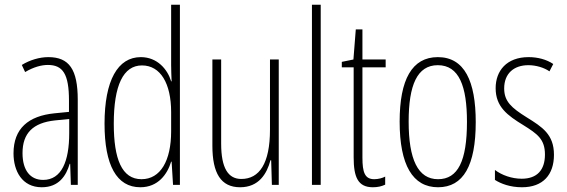

<svg xmlns="http://www.w3.org/2000/svg" viewBox="-20 -780 2390 810"><path d="M184 -539C147 -539 106 -527 72 -506L86 -476C123 -498 156 -506 182 -506C245 -506 271 -468 271 -356V-308L210 -302C100 -291 37 -238 37 -133C37 -59 73 10 156 10C228 10 259 -38 274 -89H276L279 0H308V-359C308 -487 272 -539 184 -539ZM212 -272 272 -278V-218C272 -100 240 -21 162 -21C108 -21 75 -61 75 -134C75 -218 119 -262 212 -272Z M572 10C647 10 686 -45 702 -98H704L710 0H739V-760H702V-506C702 -484 703 -463 704 -437H702C687 -487 644 -539 574 -539C477 -539 421 -441 421 -258C421 -83 472 10 572 10ZM577 -24C494 -24 460 -109 460 -258C460 -420 500 -504 579 -504C657 -504 702 -428 702 -307V-226C702 -102 657 -24 577 -24Z M1156 -529H1119V-233C1119 -90 1074 -25 998 -25C943 -25 913 -70 913 -174V-529H876V-165C876 -49 912 10 993 10C1072 10 1106 -47 1121 -104H1124L1127 0H1156Z M1333 0V-760H1296V0Z M1559 -24C1519 -24 1509 -53 1509 -115V-496H1607V-529H1509V-656H1481L1471 -529L1422 -519V-496H1472V-116C1472 -33 1490 10 1553 10C1574 10 1590 6 1605 -1V-35C1594 -29 1576 -24 1559 -24Z M1987 -265C1987 -437 1940 -539 1827 -539C1718 -539 1666 -444 1666 -267C1666 -84 1721 10 1828 10C1935 10 1987 -82 1987 -265ZM1704 -267C1704 -421 1740 -505 1827 -505C1917 -505 1950 -416 1950 -266C1950 -101 1912 -24 1828 -24C1743 -24 1704 -108 1704 -267Z M2317 -127C2317 -213 2268 -244 2202 -285C2138 -325 2107 -352 2107 -407C2107 -470 2148 -505 2209 -505C2241 -505 2275 -495 2298 -479L2314 -510C2286 -529 2249 -539 2210 -539C2117 -539 2071 -481 2071 -408C2071 -329 2121 -293 2188 -252C2247 -215 2279 -193 2279 -128C2279 -63 2246 -26 2181 -26C2139 -26 2097 -41 2068 -63V-21C2093 -5 2132 10 2182 10C2271 10 2317 -43 2317 -127Z"/></svg>

Font: Noto Sans Myanmar ExtraCondensed ExtraLight
Style: Regular
Weight: 200
Width: 2
Designer: Monotype Design Team
Foundry: Monotype Imaging Inc.
Version: Version 2.107